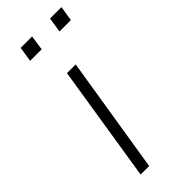

<svg xmlns="http://www.w3.org/2000/svg" viewBox="-228 -728 763 763"><g transform="rotate(-45 153.0 -346.5)"><path d="M58 0 136 -492H185L106 0ZM232 -630 242 -693H306L296 -630ZM67 -630 77 -693H141L132 -630Z"/></g></svg>

Font: Nunito Sans 7pt SemiCondensed ExtraLight
Style: Italic
Weight: 250
Width: 4
Italic angle: -9°
Designer: Vernon Adams
Foundry: Vernon Adams
Version: Version 3.101;gftools[0.9.27]